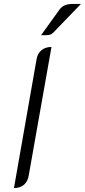

<svg xmlns="http://www.w3.org/2000/svg" viewBox="-20 -948 432 977"><path d="M166 -646Q171 -676 191 -692.5Q211 -709 242 -709L126 -54Q121 -24 101.5 -7.5Q82 9 51 9ZM284 -901Q294 -914 309.5 -921Q325 -928 353 -928H392L254 -785Q244 -774 232.5 -771Q221 -768 189 -769Z"/></svg>

Font: K2D ExtraLight
Style: Italic
Weight: 275
Italic angle: -10°
Designer: Katatrad Aksorn Co.,Ltd.
Foundry: Cadson Demak Co.,Ltd.
Version: Version 1.000; ttfautohint (v1.6)